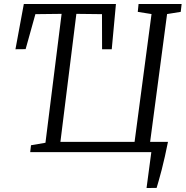

<svg xmlns="http://www.w3.org/2000/svg" viewBox="-20 -763 931 963"><path d="M715 180Q718 157.5 721 135Q724 112.5 727 90Q730 67.5 733 45Q736 22.5 739 0H131.5L135.5 -34.5L208 -47L289 -693.5L157.5 -692L108.5 -516.5L57.5 -516L99.5 -743H561.5L540.5 -516H492L491.5 -692L363 -693.5L283 -51.5H655L740 -692.5L671 -703.5L675 -743H891L886.5 -703.5L818 -692.5L733 -51.5H822.5Q815 -14 807 21.8Q799 57.5 791 88.5Q783 119.5 776.2 143Q769.5 166.5 765.5 179.5Z"/></svg>

Font: Merriweather 20pt Light
Style: Italic
Weight: 300
Italic angle: -7.8°
Version: Version 2.101